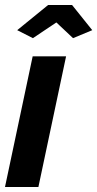

<svg xmlns="http://www.w3.org/2000/svg" viewBox="-24 -750 390 770"><path d="M45 -629 169 -730H265L346 -629L269 -597L202 -660L108 -597ZM107 -524H241L130 0H-4Z"/></svg>

Font: Raleway-v4020
Style: Bold Italic
Weight: 700
Italic angle: -12°
Designer: Matt McInerney, Pablo Impallari, Rodrigo Fuenzalida
Foundry: Matt McInerney, Pablo Impallari, Rodrigo Fuenzalida
Version: Version 4.020;PS 004.020;hotconv 1.0.88;makeotf.lib2.5.64775